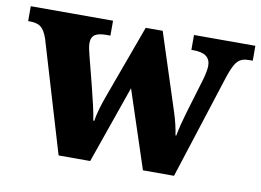

<svg xmlns="http://www.w3.org/2000/svg" viewBox="-68 -630 986 724"><g transform="rotate(10 425.0 -268.0)"><path d="M69 -426 196 0H317L421 -297L519 0H638L767 -401C788 -464 803 -479 842 -479H855V-536H620V-479H627C671 -479 693 -464 693 -430C693 -419 689 -397 684 -380L642 -240C632 -206 626 -182 620 -151H617C614 -173 606 -208 597 -235L501 -531H436L334 -252C323 -222 310 -183 306 -152H302C298 -182 286 -231 274 -279L245 -392C241 -407 237 -426 237 -437C237 -470 257 -479 297 -479H310V-536H-5V-479H-1C38 -479 54 -468 69 -426Z"/></g></svg>

Font: Noto Serif Myanmar ExtraBold
Style: Regular
Weight: 800
Designer: Ben Mitchell and the Monotype Design Team
Foundry: Monotype Imaging Inc.
Version: Version 2.106